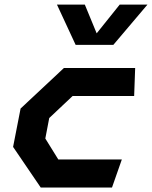

<svg xmlns="http://www.w3.org/2000/svg" viewBox="-20 -838 679 858"><path d="M162 0H480.5L524.5 -125.5H240.5L182.5 -219L200 -310.5L304.5 -409H579.5L584 -534H265.5L72 -353L38.5 -181.5ZM234.5 -817.5H359L412 -689L515 -817.5H639L486.5 -637.5H318Z"/></svg>

Font: Monaspace Krypton
Style: Bold Italic
Weight: 700
Italic angle: -11°
Designer: Riley Cran & the Lettermatic Team
Foundry: Lettermatic
Version: Version 1.101 (Monaspace Krypton)